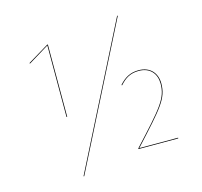

<svg xmlns="http://www.w3.org/2000/svg" viewBox="-113 -858 1101 1049"><g transform="rotate(-15 437.0 -333.5)"><path d="M637.4 -733.9 233 66 236.6 66.9 641 -733ZM231.1 -680.1H227.6L107.9 -607.9L109.9 -604.5L227.1 -675.8V-271H231.1ZM672.9 -416C624.9 -416 592.4 -396.3 562 -361.8L565.5 -359.7C595 -393.2 625.1 -412.2 672.9 -412.2C737.8 -412.2 770.8 -369.3 770.8 -314.5C770.8 -231.4 731.1 -187.4 561.6 -3.8V0H786.5L786.9 -3.9H567C733.6 -185.4 774.9 -229.6 774.9 -314.6C774.9 -371 740.2 -416 672.9 -416Z"/></g></svg>

Font: Fira Sans Four
Style: Regular
Weight: 100
Designer: Carrois Corporate & Edenspiekermann AG
Foundry: Carrois Corporate GbR & Edenspiekermann AG
Version: Version 4.203;PS 004.203;hotconv 1.0.88;makeotf.lib2.5.64775